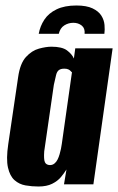

<svg xmlns="http://www.w3.org/2000/svg" viewBox="-20 -671 430 699"><path d="M258 -651Q295 -651 317 -640.5Q339 -630 349 -614Q359 -598 360.5 -580Q362 -562 360 -548H288Q290 -568 277.5 -578Q265 -588 247 -588Q229 -588 214 -578.5Q199 -569 194 -548H121Q126 -576 141.5 -599.5Q157 -623 186 -637Q215 -651 258 -651ZM120 8Q96 8 73 4Q50 0 33 -15Q16 -30 9 -61Q2 -92 10 -146L46 -390Q53 -440 74.5 -463.5Q96 -487 122 -494Q148 -501 167 -501Q206 -501 224 -487.5Q242 -474 249 -458L254 -495H390L320 0H213L222 -54Q214 -41 202 -26.5Q190 -12 170 -2Q150 8 120 8ZM162 -70Q171 -70 178 -75.5Q185 -81 189.5 -90Q194 -99 197 -109.5Q200 -120 202 -129.5Q204 -139 205 -147L242 -408Q240 -409 237 -412.5Q234 -416 228.5 -418.5Q223 -421 214 -421Q201 -421 194 -415.5Q187 -410 184 -397Q181 -384 176 -362L141 -120Q140 -106 140.5 -96Q141 -86 143.5 -80.5Q146 -75 151 -72.5Q156 -70 162 -70Z"/></svg>

Font: Alumni Sans ExtraBold
Style: Italic
Weight: 800
Italic angle: -8°
Designer: Robert E. Leuschke
Foundry: Robert E. Leuschke
Version: Version 1.016